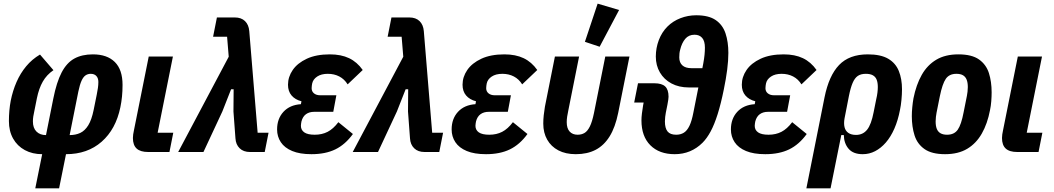

<svg xmlns="http://www.w3.org/2000/svg" viewBox="-20 -836 5798 1056"><path d="M174 200 212 12Q158 12 116.5 -10.5Q75 -33 52 -74Q29 -115 29 -170Q29 -199 31.5 -227.5Q34 -256 39 -282Q50 -337 71 -385Q92 -433 124 -471.5Q156 -510 200 -536L274 -450Q237 -425 215.5 -387.5Q194 -350 183 -296L169 -226Q165 -208 163 -195Q161 -182 161 -168Q161 -132 180.5 -112.5Q200 -93 233 -93L273 -293Q291 -384 319 -437.5Q347 -491 389 -514Q431 -537 491 -537Q569 -537 611.5 -495Q654 -453 654 -369Q654 -335 651 -305Q648 -275 642 -246Q617 -125 539 -56.5Q461 12 343 12L305 200ZM411 -333 363 -93Q396 -93 421.5 -105Q447 -117 465.5 -147Q484 -177 495 -231L512 -315Q516 -335 518.5 -352Q521 -369 521 -385Q521 -406 510 -418Q499 -430 479 -430Q463 -430 450.5 -421.5Q438 -413 428.5 -392Q419 -371 411 -333Z M933 -106 912 0H795Q752 0 731.5 -19Q711 -38 711 -77Q711 -86 712.5 -97Q714 -108 717 -121L798 -525H931L847 -106Z M1238 -524 1229 -634H1152L1173 -740H1271Q1307 -740 1327.5 -720Q1348 -700 1351 -665L1397 -106H1457L1436 0H1355Q1319 0 1298 -20.5Q1277 -41 1275 -75L1264 -223L1265 -345H1251L1203 -223L1099 0H960Z M1841 -164 1921 -99Q1879 -41 1824.5 -14.5Q1770 12 1693 12Q1629 12 1587 -5.5Q1545 -23 1524.5 -54Q1504 -85 1504 -124Q1504 -183 1539 -221Q1574 -259 1635 -263L1638 -279Q1603 -288 1583.5 -311Q1564 -334 1564 -370Q1564 -413 1590 -451Q1616 -489 1667.5 -513Q1719 -537 1794 -537Q1856 -537 1900 -516Q1944 -495 1975 -451L1892 -372Q1874 -401 1846 -415.5Q1818 -430 1783 -430Q1747 -430 1724.5 -415Q1702 -400 1697 -377Q1696 -370 1695 -364.5Q1694 -359 1694 -351Q1694 -333 1707 -322.5Q1720 -312 1741 -312H1830L1813 -221H1708Q1681 -221 1663 -208Q1645 -195 1638 -168Q1637 -162 1636 -156Q1635 -150 1635 -144Q1635 -121 1653.5 -108Q1672 -95 1711 -95Q1751 -95 1782 -111Q1813 -127 1841 -164Z M2198 -524 2189 -634H2112L2133 -740H2231Q2267 -740 2287.5 -720Q2308 -700 2311 -665L2357 -106H2417L2396 0H2315Q2279 0 2258 -20.5Q2237 -41 2235 -75L2224 -223L2225 -345H2211L2163 -223L2059 0H1920Z M2801 -164 2881 -99Q2839 -41 2784.5 -14.5Q2730 12 2653 12Q2589 12 2547 -5.5Q2505 -23 2484.5 -54Q2464 -85 2464 -124Q2464 -183 2499 -221Q2534 -259 2595 -263L2598 -279Q2563 -288 2543.5 -311Q2524 -334 2524 -370Q2524 -413 2550 -451Q2576 -489 2627.5 -513Q2679 -537 2754 -537Q2816 -537 2860 -516Q2904 -495 2935 -451L2852 -372Q2834 -401 2806 -415.5Q2778 -430 2743 -430Q2707 -430 2684.5 -415Q2662 -400 2657 -377Q2656 -370 2655 -364.5Q2654 -359 2654 -351Q2654 -333 2667 -322.5Q2680 -312 2701 -312H2790L2773 -221H2668Q2641 -221 2623 -208Q2605 -195 2598 -168Q2597 -162 2596 -156Q2595 -150 2595 -144Q2595 -121 2613.5 -108Q2632 -95 2671 -95Q2711 -95 2742 -111Q2773 -127 2801 -164Z M3165 -525 3106 -230Q3102 -212 3099.5 -195.5Q3097 -179 3097 -164Q3097 -130 3113 -112.5Q3129 -95 3157 -95Q3178 -95 3194.5 -104.5Q3211 -114 3224 -140Q3237 -166 3247 -215L3309 -525H3442L3380 -215Q3364 -136 3333 -86Q3302 -36 3256 -12Q3210 12 3147 12Q3091 12 3051 -9Q3011 -30 2989.5 -68Q2968 -106 2968 -156Q2968 -179 2970.5 -202Q2973 -225 2977 -249L3032 -525ZM3385 -781 3278 -579 3197 -606 3267 -816Z M3489 -378H3579Q3620 -378 3638.5 -360.5Q3657 -343 3657 -304Q3657 -297 3655.5 -287.5Q3654 -278 3651 -261L3642 -216Q3640 -205 3638.5 -193Q3637 -181 3637 -168Q3637 -131 3651.5 -113Q3666 -95 3699 -95Q3723 -95 3741 -106Q3759 -117 3772 -144Q3785 -171 3794 -219L3821 -355H3769Q3714 -355 3673 -377Q3632 -399 3609.5 -437.5Q3587 -476 3587 -525Q3587 -572 3603.5 -615.5Q3620 -659 3651 -690Q3681 -720 3722.5 -736Q3764 -752 3809 -752Q3878 -752 3916.5 -725.5Q3955 -699 3970.5 -652Q3986 -605 3986 -545Q3986 -503 3979.5 -452.5Q3973 -402 3961 -344Q3945 -265 3927 -208Q3909 -151 3888.5 -113Q3868 -75 3844 -51Q3813 -20 3774.5 -4Q3736 12 3691 12Q3606 12 3557 -37Q3508 -86 3508 -174Q3508 -191 3510.5 -211.5Q3513 -232 3517 -256L3520 -272H3468ZM3716 -520Q3716 -492 3733 -476.5Q3750 -461 3783 -461H3843L3848 -487Q3853 -514 3855 -535Q3857 -556 3857 -574Q3857 -610 3842 -627.5Q3827 -645 3800 -645Q3768 -645 3749 -622.5Q3730 -600 3721 -563Q3718 -552 3717 -542Q3716 -532 3716 -520Z M4337 -164 4417 -99Q4375 -41 4320.5 -14.5Q4266 12 4189 12Q4125 12 4083 -5.5Q4041 -23 4020.5 -54Q4000 -85 4000 -124Q4000 -183 4035 -221Q4070 -259 4131 -263L4134 -279Q4099 -288 4079.5 -311Q4060 -334 4060 -370Q4060 -413 4086 -451Q4112 -489 4163.5 -513Q4215 -537 4290 -537Q4352 -537 4396 -516Q4440 -495 4471 -451L4388 -372Q4370 -401 4342 -415.5Q4314 -430 4279 -430Q4243 -430 4220.5 -415Q4198 -400 4193 -377Q4192 -370 4191 -364.5Q4190 -359 4190 -351Q4190 -333 4203 -322.5Q4216 -312 4237 -312H4326L4309 -221H4204Q4177 -221 4159 -208Q4141 -195 4134 -168Q4133 -162 4132 -156Q4131 -150 4131 -144Q4131 -121 4149.5 -108Q4168 -95 4207 -95Q4247 -95 4278 -111Q4309 -127 4337 -164Z M4415 200 4515 -301Q4539 -420 4595 -478.5Q4651 -537 4753 -537Q4824 -537 4865 -513Q4906 -489 4923.5 -445.5Q4941 -402 4941 -345Q4941 -318 4938 -286.5Q4935 -255 4930 -232Q4919 -174 4899 -128.5Q4879 -83 4852 -52Q4825 -21 4793 -4.5Q4761 12 4725 12Q4673 12 4647.5 -17.5Q4622 -47 4621 -93H4607L4548 200ZM4688 -94Q4726 -94 4749 -122.5Q4772 -151 4785 -219L4799 -289Q4804 -310 4806 -327Q4808 -344 4808 -357Q4808 -382 4801.5 -398Q4795 -414 4780.5 -422Q4766 -430 4742 -430Q4715 -430 4698 -418.5Q4681 -407 4669.5 -380Q4658 -353 4649 -308L4625 -185Q4620 -157 4625 -136.5Q4630 -116 4646 -105Q4662 -94 4688 -94Z M5178 12Q5105 12 5065 -16Q5025 -44 5010 -91.5Q4995 -139 4995 -197Q4995 -220 4997.5 -246Q5000 -272 5004 -295Q5019 -370 5049.5 -424Q5080 -478 5129.5 -507.5Q5179 -537 5251 -537Q5325 -537 5364.5 -509Q5404 -481 5419 -434Q5434 -387 5434 -328Q5434 -306 5432 -279.5Q5430 -253 5425 -230Q5411 -156 5380 -101.5Q5349 -47 5299.5 -17.5Q5250 12 5178 12ZM5189 -95Q5228 -95 5247.5 -122.5Q5267 -150 5280 -219L5298 -309Q5300 -320 5301.5 -332Q5303 -344 5303 -357Q5303 -382 5296.5 -398Q5290 -414 5276.5 -422Q5263 -430 5240 -430Q5201 -430 5182 -402.5Q5163 -375 5149 -306L5131 -216Q5129 -205 5127.5 -193Q5126 -181 5126 -168Q5126 -143 5132.5 -127Q5139 -111 5153 -103Q5167 -95 5189 -95Z M5713 -106 5692 0H5575Q5532 0 5511.5 -19Q5491 -38 5491 -77Q5491 -86 5492.5 -97Q5494 -108 5497 -121L5578 -525H5711L5627 -106Z"/></svg>

Font: IBM Plex Sans Condensed
Style: Bold Italic
Weight: 700
Width: 3
Italic angle: -11.31°
Designer: Mike Abbink, Paul van der Laan, Pieter van Rosmalen
Foundry: Bold Monday
Version: Version 3.201